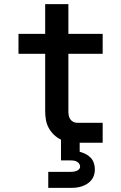

<svg xmlns="http://www.w3.org/2000/svg" viewBox="-20 -695 590 935"><path d="M215 220V142H322Q330 142 337.5 141Q345 140 352 137.5Q359 135 364.5 129.5Q370 124 370 116Q370 108 365 101.5Q360 95 353 91.5Q346 88 338 87Q330 86 322 86H277V-15Q258 -24 242.5 -39Q227 -54 217 -72.5Q207 -91 203.5 -112Q200 -133 200 -155V-433H70V-530H200V-675H313V-530H480V-433H313V-155Q313 -145 314.5 -134.5Q316 -124 321.5 -115.5Q327 -107 336 -102Q345 -97 355 -97H480V0H368V44Q383 48 397 55Q411 62 421.5 73Q432 84 437 99Q442 114 442 130Q442 144 438 157.5Q434 171 425 182Q416 193 404 200.5Q392 208 378.5 212.5Q365 217 351 218.5Q337 220 322 220Z"/></svg>

Font: Lode Term
Style: Bold
Weight: 700
Monospace: yes
Designer: Belleve Invis
Foundry: Belleve Invis
Version: Version 29.2.0